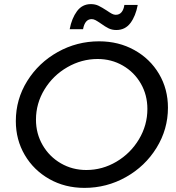

<svg xmlns="http://www.w3.org/2000/svg" viewBox="-20 -907 857 934"><path d="M546 -761Q525 -761 508.5 -769Q492 -777 470 -793Q454 -804 444.5 -809Q435 -814 426 -814Q393 -814 384 -765H319Q329 -818 354.5 -852.5Q380 -887 422 -887Q443 -887 459.5 -879Q476 -871 499 -856Q515 -845 524.5 -840Q534 -835 543 -835Q561 -835 571.5 -848Q582 -861 585 -883H650Q640 -829 614.5 -795Q589 -761 546 -761ZM797 -383Q797 -278 741.5 -188Q686 -98 592.5 -45.5Q499 7 391 7Q296 7 220 -36Q144 -79 100.5 -153Q57 -227 57 -318Q57 -424 112.5 -513Q168 -602 261 -654Q354 -706 462 -706Q557 -706 633.5 -663.5Q710 -621 753.5 -547.5Q797 -474 797 -383ZM155 -325Q155 -257 187.5 -201Q220 -145 276 -112.5Q332 -80 400 -80Q478 -80 546.5 -120.5Q615 -161 656 -229.5Q697 -298 697 -377Q697 -445 665 -500.5Q633 -556 577.5 -588Q522 -620 455 -620Q377 -620 307.5 -580Q238 -540 196.5 -472Q155 -404 155 -325Z"/></svg>

Font: TypoPRO Montserrat
Style: Italic
Weight: 400
Italic angle: -11.3°
Designer: Julieta Ulanovsky
Foundry: Julieta Ulanovsky
Version: Version 6.001